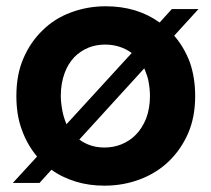

<svg xmlns="http://www.w3.org/2000/svg" viewBox="-20 -583 674 612"><path d="M602.1 -276.9Q602.1 -210.4 580.1 -159.2Q557.6 -106.9 518.1 -68.8Q479 -31.2 425.8 -11.2Q372.6 8.8 313 8.8Q263.7 8.8 222.2 -3.9Q176.3 -18.1 144 -42L106 0H21L98.1 -84Q66.4 -122.1 49.8 -168.9Q32.2 -215.3 32.2 -276.9Q32.2 -344.7 54.2 -396Q77.1 -449.2 115.2 -485.8Q152.8 -523.4 205.1 -543Q258.3 -563 316.9 -563Q417 -563 488.8 -511.2L527.8 -554.2H612.8L535.2 -469.2Q566.4 -433.6 585 -384.8Q602.1 -335.9 602.1 -276.9ZM173.8 -276.9Q173.8 -255.9 179.2 -228Q182.6 -210 191.9 -187L399.9 -414.1Q362.8 -440.9 314.9 -440.9Q286.6 -440.9 262.2 -431.2Q236.8 -420.9 216.8 -400.9Q195.8 -377.9 186 -350.1Q173.8 -317.4 173.8 -276.9ZM232.9 -138.2Q267.1 -112.8 313 -112.8Q341.8 -112.8 367.2 -123Q394.5 -134.3 413.1 -153.8Q432.6 -173.3 445.8 -205.1Q458 -237.8 458 -276.9Q458 -299.8 453.1 -325.2Q450.7 -338.9 439.9 -365.2Z"/></svg>

Font: PoppinsZ SemiBold
Style: Regular
Weight: 600
Designer: Ninad Kale (Devanagari), Jonny Pinhorn (Latin)
Foundry: Indian Type Foundry
Version: Version 3.002;FEAKit 1.0